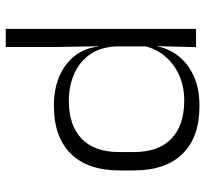

<svg xmlns="http://www.w3.org/2000/svg" viewBox="-43 -659 714 668"><g transform="rotate(-90 314.0 -325.0)"><path d="M278 12Q171 12 113 -46.8Q55 -105.5 55 -217V-265Q55 -377.5 113.5 -436Q172 -494.5 280.5 -494.5Q337.5 -494.5 381.8 -475.8Q426 -457 453.2 -422.5Q480.5 -388 486 -340.5H507L486.5 -279Q483.5 -334.5 457.5 -370.5Q431.5 -406.5 389.5 -424.5Q347.5 -442.5 296.5 -442.5Q212 -442.5 165.5 -398Q119 -353.5 119 -267.5V-215.5Q119 -130.5 165.5 -85.8Q212 -41 297.5 -41Q348.5 -41 388.8 -59.8Q429 -78.5 455 -111.2Q481 -144 489 -185L506.5 -136.5H487Q480 -96.5 454.2 -62.8Q428.5 -29 384.8 -8.5Q341 12 278 12ZM484 0 487.5 -136.5 486.5 -157V-328.5L487 -344L484.5 -489V-662H547.5V0Z"/></g></svg>

Font: Anek Gujarati SemiExpanded Light
Style: Regular
Weight: 300
Width: 6
Designer: Mrunmayee Ghaisas (Gujarati), Yesha Goshar (Latin)
Foundry: Ek Type
Version: Version 1.003